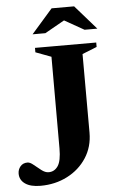

<svg xmlns="http://www.w3.org/2000/svg" viewBox="-59 -898 577 951"><g transform="rotate(-5 229.5 -422.5)"><path d="M368 -228.5Q368 -157.5 332.5 -103Q297 -48.5 237 -17.8Q177 13 103.5 13Q54.5 13 27.5 -5.8Q0.5 -24.5 0.5 -56.5Q0.5 -76.5 13.2 -92Q26 -107.5 49 -107.5Q61.5 -107.5 78.5 -93.2Q95.5 -79 114 -64.8Q132.5 -50.5 149.5 -50.5Q178.5 -50.5 195.8 -76Q213 -101.5 213 -163V-619L135.5 -648V-670H440V-648L367.5 -619ZM388 -738 290.5 -793 193 -738H129.5L234.5 -858H346.5L451.5 -738Z"/></g></svg>

Font: Newsreader 16pt
Style: Bold
Weight: 700
Designer: Hugues Gentile
Foundry: Production Type
Version: Version 1.003; ttfautohint (v1.8.3)